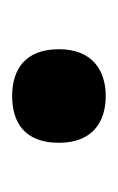

<svg xmlns="http://www.w3.org/2000/svg" viewBox="41 -511 194 316"><g transform="rotate(-90 138.0 -353.0)"><path d="M61 -353C61 -298 95 -276 138 -276C180 -276 215 -298 215 -353C215 -410 180 -430 138 -430C95 -430 61 -410 61 -353Z"/></g></svg>

Font: Noto Sans Lao SemiBold
Style: Regular
Weight: 600
Designer: Monotype Design Team
Foundry: Monotype Imaging Inc.
Version: Version 2.003